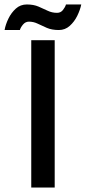

<svg xmlns="http://www.w3.org/2000/svg" viewBox="-82 -840 384 860"><path d="M58 -660H163V0H58ZM-61.5 -705.5Q-57 -730.5 -44.2 -756.8Q-31.5 -783 -11 -801.5Q9.5 -820 38 -820Q68.5 -820 90.5 -810.5Q112.5 -801 131.8 -791.8Q151 -782.5 173.5 -782.5Q190 -782.5 200 -795.2Q210 -808 213.5 -820H282Q277 -795.5 264 -769Q251 -742.5 230.2 -724Q209.5 -705.5 181.5 -705.5Q150.5 -705.5 128.2 -715Q106 -724.5 87.2 -733.8Q68.5 -743 47.5 -743Q32 -743 21.2 -730.2Q10.5 -717.5 7 -705.5Z"/></svg>

Font: League Spartan Medium
Style: Regular
Weight: 500
Foundry: The League of Moveable Type
Version: Version 2.002